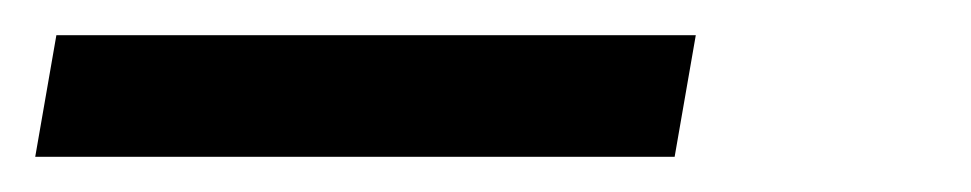

<svg xmlns="http://www.w3.org/2000/svg" viewBox="-56 126 551 109"><path d="M-36 215 -24 146H339L327 215Z"/></svg>

Font: Iosevka QP
Style: Italic
Weight: 400
Italic angle: -9°
Designer: Belleve Invis
Foundry: Belleve Invis
Version: Version 20.0.0; ttfautohint (v1.8.4)